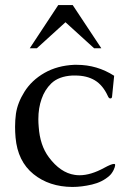

<svg xmlns="http://www.w3.org/2000/svg" viewBox="-20 -721 492 753"><path d="M271 -466.8H281.2Q360.8 -466.8 427.7 -423.8L419.4 -341.3Q418.5 -335 413.1 -335H411.6Q406.7 -335.4 402.8 -344.7Q383.3 -387.2 351.6 -406.2Q320.3 -424.8 275.4 -424.8H263.7Q210.4 -421.9 181.2 -394Q155.3 -368.7 143.1 -333Q130.4 -297.4 130.4 -253.4Q130.4 -238.8 131.8 -223.6Q136.7 -150.9 171.4 -104.5Q216.8 -43.5 272.9 -35.2Q282.2 -33.7 292 -33.7Q335.9 -33.7 389.2 -63Q417 -78.1 426.8 -78.1Q429.2 -78.1 430.7 -77.1Q431.6 -76.2 431.6 -73.2Q431.6 -67.4 425.8 -54.7Q418.5 -40 409.2 -31.7Q381.3 -6.8 340.8 2.7Q300.3 12.2 263.7 12.2Q172.9 11.7 111.1 -38.3Q49.3 -88.4 41 -181.6Q39.1 -203.1 39.1 -223.6Q39.1 -250 42.5 -274.9Q48.8 -317.9 75.7 -360.8Q104 -406.2 154.5 -435.1Q205.1 -463.9 271 -466.8ZM96.7 -531.7 208.5 -701.2H265.1L377.4 -531.7H349.1L236.8 -633.8L124.5 -531.7Z"/></svg>

Font: Caudex
Style: Regular
Weight: 400
Version: Version 1.01